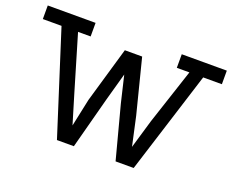

<svg xmlns="http://www.w3.org/2000/svg" viewBox="-99 -753 1110 917"><g transform="rotate(20 456.0 -294.5)"><path d="M1 -589H244V-520H180L264 -237L308 -91L338 -232L420 -514H508L578 -238L610 -92L653 -238L746 -520H682V-589H911V-520H816L652 0H560L489 -269L457 -404L418 -264L348 0H262L96 -520H1Z"/></g></svg>

Font: Podkova VF Beta
Style: Regular
Weight: 400
Designer: Ilya Yudin
Foundry: Cyreal (www.cyreal.org)
Version: Version 2.100